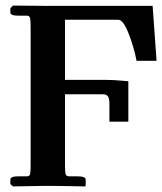

<svg xmlns="http://www.w3.org/2000/svg" viewBox="-20 -667 581 688"><path d="M526.9 -646 541 -449.2H469.2Q461.4 -493.2 441.7 -544.7Q421.9 -596.2 403.8 -596.2H212.9V-380.9H349.1Q390.1 -380.9 439.9 -376V-231H372.1V-295.9Q372.1 -314.9 366.5 -322Q360.8 -329.1 349.1 -329.1H212.9V-74.2Q212.9 -50.3 215.3 -42.7Q217.8 -35.2 228 -35.2H256.8Q286.6 -35.2 287.1 -23.9V-4.9L286.1 1Q190.9 -1 145 -1L25.9 1L17.1 -7.8V-23.9Q17.1 -35.2 45.9 -35.2H76.2Q85.9 -35.2 87.9 -43Q89.8 -50.8 89.8 -74.2V-571.8Q89.8 -595.7 87.4 -603.3Q85 -610.8 76.2 -610.8H45.9Q17.1 -610.8 17.1 -622.1V-637.2L25.9 -647L143.1 -646Z"/></svg>

Font: Linux Libertine
Style: Semibold
Weight: 600
Designer: Philipp H. Poll
Foundry: Philipp H. Poll
Version: Version 5.1.2 ; ttfautohint (v0.9)